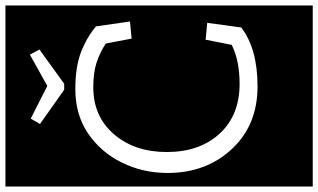

<svg xmlns="http://www.w3.org/2000/svg" viewBox="-264 -705 1170 706"><g transform="rotate(-90 321.0 -352.0)"><path d="M-12 213V-917H654V213ZM366 -701 492 -792 473 -827 358 -763 238 -824 218 -790 344 -701ZM573 -50 590 -175 528 -181 509 -85Q451 -56 366 -56Q250 -56 182.5 -129.5Q115 -203 115 -324Q115 -442 180.5 -518Q246 -594 353 -594Q408 -594 445 -581.5Q482 -569 514 -548L532 -453L595 -459L577 -584Q537 -618 482.5 -639Q428 -660 347 -660Q252 -660 183 -613Q114 -566 76 -488.5Q38 -411 38 -321Q38 -179 126 -84.5Q214 10 356 10Q495 10 573 -50Z"/></g></svg>

Font: Zilla Slab Highlight Regular
Style: Regular
Weight: 400
Designer: Typotheque Type Foundry
Foundry: Typotheque type foundry
Version: Version 1.1; 2017; ttfautohint (v1.6)